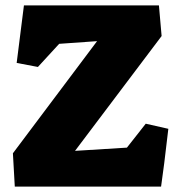

<svg xmlns="http://www.w3.org/2000/svg" viewBox="-20 -694 665 714"><path d="M28 -124 341 -541 200 -531 121 -445 42 -460 69 -674H571L581 -560L259 -133L452 -145L522 -234L606 -215Q589 -67 579 0H35Z"/></svg>

Font: Suez One
Style: Regular
Weight: 400
Designer: Michal Sahar
Foundry: Hagilda
Version: Version 1.001